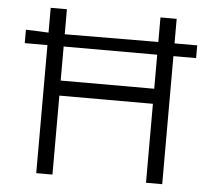

<svg xmlns="http://www.w3.org/2000/svg" viewBox="-51 -770 916 826"><g transform="rotate(5 407.0 -357.0)"><path d="M609 -714V-608L205 -606V-714H135V-607L37 -611V-553H135V0H205V-341H609V0H679V-553H777V-608H679V-714ZM205 -406V-553H609V-406Z"/></g></svg>

Font: Non Bureau Light
Style: Regular
Weight: 300
Designer: Jona Saucedo
Foundry: Non Foundry
Version: Version 1.000;FEAKit 1.0